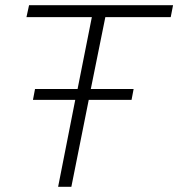

<svg xmlns="http://www.w3.org/2000/svg" viewBox="-20 -720 687 740"><path d="M204 0 270 -335H107L115 -377H279L334 -654H82L92 -700H647L638 -654H386L330 -377H495L487 -335H322L255 0Z"/></svg>

Font: Montserrat Light
Style: Italic
Weight: 300
Italic angle: -11.3°
Designer: Julieta Ulanovsky
Foundry: Julieta Ulanovsky
Version: Version 9.000; ttfautohint (v1.8.4.7-5d5b)